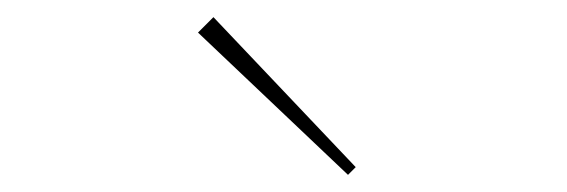

<svg xmlns="http://www.w3.org/2000/svg" viewBox="-20 -898 662 224"><path d="M395 -703 386 -694 211 -860 229 -878Z"/></svg>

Font: TypoPRO Sinkin Sans
Style: 100 Thin
Weight: 100
Designer: Keith Bates
Foundry: K-Type
Version: Sinkin Sans (version 1.0)  by Keith Bates   •   © 2014   www